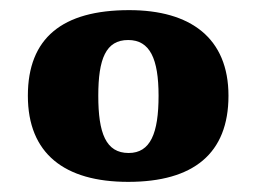

<svg xmlns="http://www.w3.org/2000/svg" viewBox="-20 -739 506 379"><path d="M233 -380C362 -380 431 -436 431 -550C431 -664 356 -719 235 -719C103 -719 35 -664 35 -550C35 -436 107 -380 233 -380ZM234 -437C189 -437 174 -476 174 -550C174 -623 189 -660 233 -660C276 -660 293 -623 293 -550C293 -476 277 -437 234 -437Z"/></svg>

Font: Noto Serif Lao Black
Style: Regular
Weight: 900
Designer: Monotype Design Team
Foundry: Monotype Imaging Inc.
Version: Version 2.003